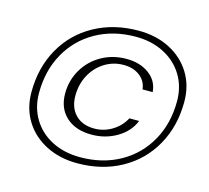

<svg xmlns="http://www.w3.org/2000/svg" viewBox="-106 -846 1078 992"><g transform="rotate(15 433.0 -350.0)"><path d="M64 -272Q64 -403 121.5 -505.5Q179 -608 282.5 -665Q386 -722 518 -722Q612 -722 685 -684.5Q758 -647 799 -580.5Q840 -514 840 -428Q840 -297 782.5 -194.5Q725 -92 622 -35Q519 22 387 22Q293 22 219.5 -15.5Q146 -53 105 -119.5Q64 -186 64 -272ZM803 -421Q803 -499 766 -559.5Q729 -620 663 -654Q597 -688 512 -688Q393 -688 300 -636Q207 -584 155 -491Q103 -398 103 -278Q103 -200 140 -139.5Q177 -79 242.5 -45.5Q308 -12 393 -12Q513 -12 606 -64Q699 -116 751 -209Q803 -302 803 -421ZM234 -310Q234 -381 268.5 -439.5Q303 -498 362.5 -531.5Q422 -565 495 -565Q568 -565 616.5 -529Q665 -493 669 -434H615Q610 -478 575.5 -504.5Q541 -531 489 -531Q433 -531 387 -502Q341 -473 314.5 -423.5Q288 -374 288 -313Q288 -249 325 -211.5Q362 -174 426 -174Q477 -174 521 -201Q565 -228 588 -272H640Q617 -213 556 -176.5Q495 -140 420 -140Q334 -140 284 -186Q234 -232 234 -310Z"/></g></svg>

Font: Fahkwang ExtraLight
Style: Italic
Weight: 275
Italic angle: -10°
Designer: Suppakit Chalermlarp | Katatrad Co.,Ltd.
Foundry: Cadson Demak Co.,Ltd.
Version: Version 1.000; ttfautohint (v1.6)